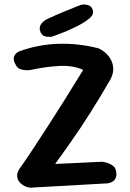

<svg xmlns="http://www.w3.org/2000/svg" viewBox="-20 -844 584 863"><path d="M127 -1Q116 1 104 -2.5Q92 -6 81.5 -13Q71 -20 64 -30.5Q57 -41 57 -54.5Q57 -68 66 -83Q100 -131 132 -180Q164 -229 198.5 -282Q233 -335 271 -396Q309 -457 354 -530Q307 -551 245 -547.5Q183 -544 115 -529Q115 -529 108 -528.5Q101 -528 90 -529Q79 -530 68.5 -534.5Q58 -539 52 -550Q43 -565 42 -575.5Q41 -586 44.5 -593Q48 -600 53 -604.5Q58 -609 62 -611Q66 -613 66 -613Q151 -644 241.5 -647Q332 -650 422 -627Q440 -619 454.5 -606Q469 -593 478.5 -575.5Q488 -558 489 -536.5Q490 -515 478 -490Q454 -448 431.5 -411Q409 -374 387 -339Q365 -304 341 -268Q317 -232 289 -192.5Q261 -153 228 -107L439 -117Q439 -117 448 -115.5Q457 -114 469 -109.5Q481 -105 490.5 -96.5Q500 -88 502 -72Q505 -55 500 -44Q495 -33 486.5 -28Q478 -23 471.5 -21.5Q465 -20 465 -20ZM213 -679Q213 -679 207.5 -678.5Q202 -678 193.5 -678.5Q185 -679 177 -683Q169 -687 164 -696Q157 -710 159 -721Q161 -732 168 -740Q175 -748 181 -752Q187 -756 187 -756Q236 -779 273.5 -794Q311 -809 343 -822Q343 -822 348.5 -823Q354 -824 362 -823.5Q370 -823 378.5 -820Q387 -817 393 -808Q399 -798 398.5 -789.5Q398 -781 394 -775Q390 -769 386.5 -765.5Q383 -762 383 -762Q365 -747 343 -735Q321 -723 298 -712.5Q275 -702 253.5 -694Q232 -686 213 -679Z"/></svg>

Font: Sour Gummy Medium
Style: Regular
Weight: 500
Designer: Stefie Justprince
Foundry: Eifetstype
Version: Version 1.000